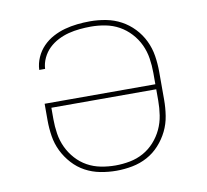

<svg xmlns="http://www.w3.org/2000/svg" viewBox="-65 -599 730 678"><g transform="rotate(-10 300.0 -260.0)"><path d="M300 8Q271 8 242.5 2.5Q214 -3 189 -16.5Q164 -30 144.5 -51.5Q125 -73 112.5 -98.5Q100 -124 95.5 -152.5Q91 -181 91 -210V-269H488V-310Q488 -336 484 -362Q480 -388 469 -411.5Q458 -435 440 -454.5Q422 -474 399.5 -486.5Q377 -499 351 -504Q325 -509 299 -509Q279 -509 258.5 -507Q238 -505 218.5 -500Q199 -495 180.5 -485.5Q162 -476 147.5 -462Q133 -448 124 -429Q115 -410 114 -390H93Q94 -413 103.5 -434.5Q113 -456 129 -472.5Q145 -489 165.5 -500Q186 -511 208 -517Q230 -523 253 -525.5Q276 -528 299 -528Q328 -528 356.5 -522.5Q385 -517 410 -503.5Q435 -490 455 -469Q475 -448 487.5 -422Q500 -396 504.5 -367.5Q509 -339 509 -310V-210Q509 -181 504.5 -152.5Q500 -124 487.5 -98.5Q475 -73 455.5 -51.5Q436 -30 411 -16.5Q386 -3 357.5 2.5Q329 8 300 8ZM300 -11Q326 -11 352 -16Q378 -21 400.5 -33.5Q423 -46 440.5 -65.5Q458 -85 469 -108.5Q480 -132 484 -158Q488 -184 488 -210V-251H112V-210Q112 -184 116 -158Q120 -132 131 -108.5Q142 -85 159.5 -65.5Q177 -46 199.5 -33.5Q222 -21 248 -16Q274 -11 300 -11Z"/></g></svg>

Font: Iosevka Thin Extended
Style: Regular
Weight: 100
Width: 7
Monospace: yes
Designer: Belleve Invis
Foundry: Belleve Invis
Version: Version 32.5.0; ttfautohint (v1.8.4)